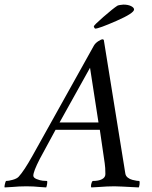

<svg xmlns="http://www.w3.org/2000/svg" viewBox="-74 -820 667 843"><path d="M343.8 -694.3Q342.8 -694.3 340.3 -698.2Q337.9 -702.1 337.9 -704.1Q337.9 -709 380.1 -745.8Q422.4 -782.7 441.4 -794.9Q443.4 -796.4 452.9 -798.1Q462.4 -799.8 467.8 -799.8Q488.3 -799.8 501.5 -793.2Q514.6 -786.6 514.6 -778.3Q514.6 -762.2 437.3 -728.3Q359.9 -694.3 343.8 -694.3ZM333 -25.4Q358.9 -25.4 373.8 -33.2Q388.7 -41 388.7 -55.7Q388.7 -85 385.7 -103.5L364.3 -250H169.9Q123.5 -165 100.6 -122.1Q72.3 -66.9 72.3 -48.8Q72.3 -39.6 86.9 -33.7Q101.6 -27.8 113.5 -26.6Q125.5 -25.4 132.8 -25.4Q134.3 -23.4 132.8 -12.5Q131.3 -1.5 128.9 2.9Q115.7 2.4 100.8 1Q85.9 -0.5 72.8 -1.2Q59.6 -2 42 -2Q23.4 -2 9.5 -1.2Q-4.4 -0.5 -21.2 1Q-38.1 2.4 -53.7 2.9Q-55.2 1 -53 -9.5Q-50.8 -20 -47.9 -25.4Q-36.6 -25.4 -18.3 -30.5Q0 -35.6 7.8 -43.9Q31.7 -69.8 68.4 -135.7L337.9 -619.1Q343.8 -629.9 356.9 -638.7Q370.1 -647.5 377 -647.5Q378.9 -647.5 381.8 -644.5L465.8 -123Q468.3 -109.4 470.9 -91.8Q473.6 -74.2 474.9 -66.4Q476.1 -58.6 476.6 -56.6Q478.5 -46.9 487.3 -40Q496.1 -33.2 507.3 -30.3Q518.6 -27.3 526.1 -26.4Q533.7 -25.4 538.1 -25.4Q540 -19.5 538.6 -9.8Q537.1 0 535.2 2.9Q444.8 -2 428.7 -2Q410.2 -2 395 -1.2Q379.9 -0.5 361.1 1Q342.3 2.4 327.1 2.9Q324.2 -1 326.4 -11.2Q328.6 -21.5 333 -25.4ZM187.5 -282.2H358.4L321.3 -522.5Z"/></svg>

Font: Crimson
Style: Italic
Weight: 400
Italic angle: -11°
Version: Version 0.8